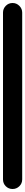

<svg xmlns="http://www.w3.org/2000/svg" viewBox="-20 -1260 168 1280"><path d="M0 -64H128V-1176H0ZM64 -128Q37 -128 18.5 -109Q0 -90 0 -64Q0 -37 18.5 -18.5Q37 0 64 0Q90 0 109 -18.5Q128 -37 128 -64Q128 -90 109 -109Q90 -128 64 -128ZM64 -1240Q37 -1240 18.5 -1221Q0 -1202 0 -1176Q0 -1149 18.5 -1130.5Q37 -1112 64 -1112Q90 -1112 109 -1130.5Q128 -1149 128 -1176Q128 -1202 109 -1221Q90 -1240 64 -1240Z"/></svg>

Font: Wavefont
Style: Bold
Weight: 700
Version: Version 3.004;gftools[0.9.33]